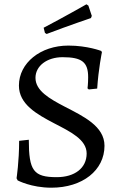

<svg xmlns="http://www.w3.org/2000/svg" viewBox="-20 -861 570 893"><path d="M197 -703C302 -743 403 -777 403 -777L407 -787L391 -835L382 -841C382 -841 277 -781 183 -732L189 -708ZM219 12C364 12 466 -69 466 -183C466 -274 368 -320 281 -365C210 -402 145 -439 145 -499C145 -554 198 -595 271 -595C361 -595 390 -572 390 -502C390 -471 387 -450 387 -450L393 -445L432 -449C438 -541 454 -618 454 -618L451 -624C451 -624 387 -649 298 -649C168 -649 68 -568 68 -463C68 -376 151 -330 231 -288C308 -248 383 -212 383 -147C383 -79 327 -37 244 -37C136 -37 114 -67 114 -211L69 -206C69 -109 57 -32 57 -32L62 -22C62 -22 125 12 219 12Z"/></svg>

Font: Alegreya SC
Style: Regular
Weight: 400
Designer: Juan Pablo del Peral
Foundry: Huerta Tipografica
Version: Version 2.007;PS 002.007;hotconv 1.0.88;makeotf.lib2.5.64775